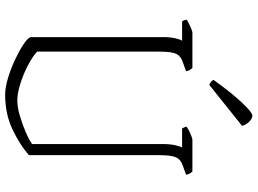

<svg xmlns="http://www.w3.org/2000/svg" viewBox="-144 -832 976 727"><g transform="rotate(90 343.5 -468.0)"><path d="M338 0Q311 0 276 -10.5Q241 -21 207.5 -36.5Q174 -52 149.5 -68Q125 -84 120 -96V-599Q120 -625 124.5 -644.5Q129 -664 134 -670H61Q56 -675 54 -687Q60 -692 78.5 -700.5Q97 -709 104 -709H237Q239 -707 243.5 -700.5Q248 -694 249 -685L213 -672Q192 -665 183.5 -648Q175 -631 175 -584V-121Q193 -104 226.5 -86.5Q260 -69 296.5 -57.5Q333 -46 360 -46Q385 -46 417.5 -55.5Q450 -65 480 -78Q510 -91 525 -102V-599Q525 -625 529.5 -644.5Q534 -664 538 -670H466Q465 -672 462.5 -676.5Q460 -681 459 -687Q465 -692 483.5 -700.5Q502 -709 509 -709H629Q631 -707 635.5 -700.5Q640 -694 641 -685L605 -672Q584 -665 575.5 -647.5Q567 -630 567 -583V-90Q530 -57 471 -28.5Q412 0 338 0ZM301 -773Q286 -779 282 -789Q330 -856 367.5 -896Q405 -936 417 -936Q428 -936 440 -924.5Q452 -913 456 -897Z"/></g></svg>

Font: Texturina 72pt Thin
Style: Regular
Weight: 100
Designer: Guillermo Torres Carreño
Foundry: Omnibus-Type
Version: Version 1.002; ttfautohint (v1.8.3)